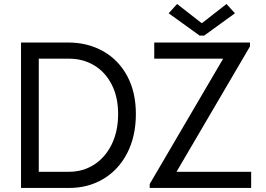

<svg xmlns="http://www.w3.org/2000/svg" viewBox="-20 -930 1315 950"><path d="M84 -719.7H316.4Q413.6 -719.7 490 -676.8Q566.4 -633.8 609.4 -554Q652.3 -474.1 652.3 -366.2Q652.3 -255.9 609.6 -172.9Q566.9 -89.8 491.7 -44.9Q416.5 0 322.3 0H84ZM564.5 -366.2Q564.5 -449.7 532.7 -511.7Q501 -573.7 445.8 -606.7Q390.6 -639.6 322.3 -639.6H171.9V-80.1H322.3Q390.1 -80.1 445.3 -115.2Q500.5 -150.4 532.5 -215.3Q564.5 -280.3 564.5 -366.2ZM720.7 -19.5 1083 -637.7V-639.6H743.2V-719.7H1216.8V-700.2L854.5 -82V-80.1H1222.7V0H720.7ZM976.6 -816.4H980.5L1100.6 -910.2L1142.6 -864.3L990.2 -753.9H967.8L814.5 -864.3L856.4 -910.2Z"/></svg>

Font: Reddit Sans Vanilla
Style: Regular
Weight: 400
Designer: Stephen Hutchings
Foundry: Reddit
Version: Version 1.013